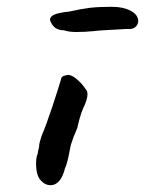

<svg xmlns="http://www.w3.org/2000/svg" viewBox="-20 -547 426 564"><path d="M168 -458Q143 -458 132 -477Q127 -485 127 -489Q127 -499 140.5 -504.5Q154 -510 183 -513Q219 -521 244 -524Q269 -527 307 -527Q353 -527 376 -507Q386 -497 386 -486Q386 -474 377 -467Q368 -460 353 -462L283 -458Q277 -458 254 -455.5Q231 -453 203 -453Q183 -453 168 -458ZM86 -67Q86 -86 91 -96Q91 -101 93 -108Q95 -115 95 -117Q94 -123 103 -150Q115 -177 133.5 -233Q152 -289 159 -313Q159 -318 163 -321.5Q167 -325 175 -326Q186 -330 203 -316.5Q220 -303 231 -286Q237 -280 237 -270Q237 -255 224 -228Q219 -217 214.5 -201Q210 -185 207 -171Q195 -144 188 -121Q185 -108 184 -101Q177 -64 171 -53Q165 -28 154 -15.5Q143 -3 129 -3Q112 -3 100 -17Q86 -31 86 -67Z"/></svg>

Font: Caveat
Style: Bold
Weight: 700
Designer: Pablo Impallari
Foundry: Pablo Impallari
Version: Version 1.500; ttfautohint (v1.6)